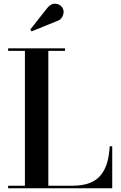

<svg xmlns="http://www.w3.org/2000/svg" viewBox="-20 -1009 648 1029"><path d="M285 -896 149.5 -841 142 -850.5 234 -967Q253.5 -991 277.8 -989Q302 -987 314 -968.5Q326 -950.5 317.5 -926.8Q309 -903 285 -896ZM581.5 0H23.5V-13.5H113.5V-736.5H23.5V-750H328.5V-736.5H239V-13.5H366Q421.5 -13.5 460.2 -28.2Q499 -43 521.5 -72.2Q544 -101.5 554.5 -138Q565 -174.5 568 -225H581.5Z"/></svg>

Font: Bodoni* 16pt Medium
Style: Regular
Weight: 500
Version: Version 2.3